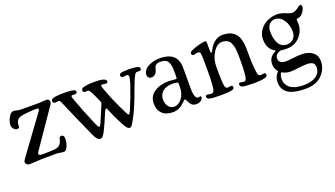

<svg xmlns="http://www.w3.org/2000/svg" viewBox="-57 -861 2563 1468"><g transform="rotate(-20 1224.0 -126.5)"><path d="M149.4 -2.4Q140.1 -2.4 109.1 0Q78.1 2.4 54.7 2.4Q43 2.4 33.4 -6.3Q23.9 -15.1 23.9 -23.9Q23.9 -34.2 39.6 -54.7L258.3 -354.5Q265.6 -364.7 265.6 -372.1Q265.6 -377.4 250.5 -377.4Q189 -377.4 130.9 -368.2Q113.8 -365.7 102.3 -358.6Q90.8 -351.6 85.4 -341.1Q80.1 -330.6 78.4 -321Q76.7 -311.5 76.7 -298.8Q76.7 -282.2 56.6 -282.2Q43 -282.2 31 -296.4Q19 -310.5 19 -328.1Q19 -356.9 37.4 -389.4Q55.7 -421.9 75.7 -421.9Q89.4 -421.9 104 -417.7Q118.7 -413.6 130.4 -413.6Q154.3 -413.6 215.6 -413.1Q276.9 -412.6 285.6 -412.6Q293.5 -412.6 311 -414.6Q328.6 -416.5 343.3 -416.5Q355 -416.5 361.3 -409.2Q367.7 -401.9 367.7 -391.6Q367.7 -382.8 361.8 -373L148.9 -63Q144 -55.2 144 -48.3Q144 -42.5 150.9 -38.8Q157.7 -35.2 167.5 -35.2Q279.8 -35.2 298.8 -43.9Q314 -50.8 324.5 -67.4Q335 -84 336.9 -100.1Q339.4 -118.7 357.9 -118.7Q367.7 -118.7 373 -110.6Q378.4 -102.5 378.4 -88.4Q378.4 -56.2 365.2 -26.4Q352.1 3.4 335.4 3.4Q321.8 3.4 304.7 0Q287.6 -3.4 275.9 -3.4Q257.3 -3.4 214.4 -2.9Q171.4 -2.4 149.4 -2.4Z M987.8 -310.1Q999.5 -346.7 999.5 -369.1Q999.5 -383.3 984.9 -383.3Q981.4 -383.3 970.7 -381.8Q960 -380.4 955.1 -380.4Q937 -380.4 937 -399.4Q937 -411.1 953.1 -415.8Q969.2 -420.4 1016.1 -420.4Q1052.7 -420.4 1073.2 -416Q1093.8 -411.6 1098.4 -406.7Q1103 -401.9 1103 -394Q1103 -388.2 1099.4 -383.8Q1095.7 -379.4 1089.8 -379.4Q1086.4 -379.4 1080.6 -379.9Q1074.7 -380.4 1068.8 -380.4Q1061.5 -380.4 1056.2 -376Q1050.8 -371.6 1040.3 -350.8Q1029.8 -330.1 1014.6 -289.6Q977.1 -186.5 952.9 -130.4Q928.7 -74.2 900.9 -27.3Q889.2 -7.3 883.8 -2.2Q878.4 2.9 869.1 2.9Q858.9 2.9 848.1 -9.5Q837.4 -22 820.8 -53.7Q783.2 -124.5 761.7 -180.2Q757.3 -191.4 755.4 -194.3Q753.4 -197.3 749 -197.3Q742.2 -197.3 733.9 -175.8Q698.7 -89.8 671.9 -37.6Q660.6 -15.6 651.4 -5.4Q642.1 4.9 630.9 4.9Q617.2 4.9 605.2 -8.3Q593.3 -21.5 579.1 -53.7Q512.2 -202.6 460.9 -321.8Q459 -327.1 455.6 -335Q452.1 -342.8 450.4 -346.7Q448.7 -350.6 446.3 -356.2Q443.8 -361.8 442.1 -364.7Q440.4 -367.7 438.2 -370.4Q436 -373 433.6 -374.3Q431.2 -375.5 428.7 -375.5Q424.8 -375.5 416.5 -374Q408.2 -372.6 401.9 -372.6Q393.6 -372.6 387.2 -377.9Q380.9 -383.3 380.9 -391.1Q380.9 -406.2 398.9 -411.6Q423.3 -419.9 483.9 -419.9Q552.7 -419.9 570.8 -411.1Q581.1 -406.2 581.1 -397Q581.1 -388.7 575.9 -385Q570.8 -381.3 564.9 -381.3Q563.5 -381.3 554.9 -381.8Q546.4 -382.3 544.4 -382.3Q533.2 -382.3 533.2 -372.6Q533.2 -366.7 541.5 -344.2Q576.2 -246.6 630.9 -119.6Q646 -84 652.8 -84Q662.1 -84 673.8 -113.3Q683.1 -134.8 698.2 -171.1Q713.4 -207.5 722.2 -228Q730.5 -247.6 730.5 -252.4Q730.5 -257.8 724.1 -272Q722.7 -274.9 711.7 -300.5Q700.7 -326.2 694.8 -336.9Q681.6 -361.3 676.3 -367.4Q670.9 -373.5 661.1 -373.5Q656.7 -373.5 650.4 -372.8Q644 -372.1 641.1 -372.1Q635.3 -372.1 630.6 -376.7Q626 -381.3 626 -387.7Q626 -404.3 642.1 -409.2Q673.3 -419.9 733.9 -419.9Q795.9 -419.9 815.9 -408.7Q827.1 -402.3 829.1 -396Q830.1 -393.1 830.1 -389.6Q830.1 -383.8 825.9 -380.4Q821.8 -377 814.9 -377Q811 -377 799.3 -378.7Q787.6 -380.4 783.2 -380.4Q774.4 -380.4 774.4 -373Q774.4 -364.7 784.2 -338.4Q817.4 -245.1 878.4 -121.6Q890.6 -95.2 897.9 -95.2Q904.8 -95.2 913.6 -115.7Q958 -220.7 987.8 -310.1Z M1127 -335.9Q1127 -348.6 1134.3 -361.8Q1147.9 -387.2 1185.1 -403.1Q1222.2 -418.9 1269 -418.9Q1334.5 -418.9 1372.3 -387.7Q1410.2 -356.4 1410.2 -287.1V-117.2Q1410.2 -77.1 1418.5 -56.4Q1426.8 -35.6 1441.9 -35.6Q1445.8 -35.6 1450 -37.4Q1454.1 -39.1 1456.1 -39.1Q1464.8 -39.1 1464.8 -29.3Q1464.8 -15.6 1449.5 -4.2Q1434.1 7.3 1413.1 7.3Q1389.6 7.3 1375.7 -4.4Q1361.8 -16.1 1353 -37.1Q1345.2 -56.6 1340.8 -56.6Q1333.5 -56.6 1314 -36.6Q1274.9 3.9 1222.2 3.9Q1165.5 3.9 1135.3 -26.4Q1105 -56.6 1105 -107.9Q1105 -166.5 1152.3 -198.7Q1199.7 -231 1270 -231Q1281.2 -231 1302.5 -228.5Q1323.7 -226.1 1327.1 -226.1Q1333.5 -226.1 1335.2 -230.2Q1336.9 -234.4 1336.9 -248.5V-288.1Q1336.9 -342.8 1321.3 -367.4Q1305.7 -392.1 1259.3 -392.1Q1226.6 -392.1 1214.8 -370.6Q1211.9 -365.2 1208.3 -350.6Q1204.6 -335.9 1200.2 -327.6Q1186.5 -301.8 1160.2 -301.8Q1144.5 -301.8 1135.7 -310.8Q1127 -319.8 1127 -335.9ZM1336.9 -163.1V-184.6Q1336.9 -193.8 1335.2 -195.6Q1333.5 -197.3 1323.2 -199.2Q1304.7 -202.1 1291 -202.1Q1238.8 -202.1 1210.4 -177.5Q1182.1 -152.8 1182.1 -112.8Q1182.1 -78.6 1199.5 -55.7Q1216.8 -32.7 1245.1 -32.7Q1280.8 -32.7 1308.8 -68.6Q1336.9 -104.5 1336.9 -163.1Z M1578.6 -200.7V-234.4Q1578.6 -324.7 1575.4 -342.5Q1572.3 -360.4 1555.7 -360.4Q1545.9 -360.4 1534.7 -356.9Q1523.4 -353.5 1519.5 -353.5Q1512.2 -353.5 1507.8 -358.4Q1503.4 -363.3 1503.4 -370.6Q1503.4 -379.4 1509.8 -384Q1516.1 -388.7 1535.6 -397Q1556.2 -405.8 1588.9 -413.8Q1621.6 -421.9 1634.3 -421.9Q1642.1 -421.9 1644.3 -417.5Q1646.5 -413.1 1646.5 -401.9V-342.3Q1646.5 -323.7 1652.3 -323.7Q1654.8 -323.7 1656.5 -324.7Q1658.2 -325.7 1659.7 -328.1Q1661.1 -330.6 1662.4 -332.8Q1663.6 -335 1665.3 -339.1Q1667 -343.3 1668.5 -345.7Q1686.5 -381.3 1715.1 -401.9Q1743.7 -422.4 1775.4 -422.4Q1818.8 -422.4 1844.5 -410.4Q1870.1 -398.4 1887.7 -374.5Q1900.9 -356.4 1907.5 -326.4Q1914.1 -296.4 1914.8 -274.7Q1915.5 -252.9 1915.5 -207Q1915.5 -160.2 1919.2 -112.3Q1922.9 -64.5 1928.7 -48.3Q1933.6 -33.7 1950.7 -33.7Q1957 -33.7 1964.6 -35.4Q1972.2 -37.1 1976.6 -37.1Q1981.9 -37.1 1986.3 -33.4Q1990.7 -29.8 1990.7 -23.9Q1990.7 -13.7 1983.9 -7.6Q1977.1 -1.5 1951.4 2.9Q1925.8 7.3 1878.4 7.3Q1813.5 7.3 1791 1.5Q1768.6 -4.4 1768.6 -19Q1768.6 -35.2 1781.2 -35.2Q1785.6 -35.2 1795.2 -32.2Q1804.7 -29.3 1808.6 -29.3Q1814.5 -29.3 1817.4 -29.8Q1820.3 -30.3 1823.7 -33.4Q1827.1 -36.6 1829.6 -43Q1841.3 -71.8 1841.3 -200.7Q1841.3 -225.1 1840.8 -241.2Q1840.3 -257.3 1838.6 -277.1Q1836.9 -296.9 1833.3 -309.8Q1829.6 -322.8 1823.5 -335.9Q1817.4 -349.1 1808.3 -356.4Q1799.3 -363.8 1786.4 -368.7Q1773.4 -373.5 1756.3 -373.5Q1714.4 -373.5 1682.6 -323Q1650.9 -272.5 1650.9 -207Q1650.9 -72.8 1658.7 -48.3Q1664.6 -29.8 1680.7 -29.8Q1687 -29.8 1694.6 -31.7Q1702.1 -33.7 1706.5 -33.7Q1711.9 -33.7 1716.3 -30Q1720.7 -26.4 1720.7 -20.5Q1720.7 -10.3 1713.9 -4.9Q1707 0.5 1681.9 3.9Q1656.7 7.3 1608.4 7.3Q1543.5 7.3 1521 1.5Q1498.5 -4.4 1498.5 -19Q1498.5 -33.2 1511.7 -33.2Q1516.1 -33.2 1527.3 -30.8Q1538.6 -28.3 1542.5 -28.3Q1560.1 -28.3 1566.4 -42.5Q1578.6 -68.4 1578.6 -200.7Z M2057.6 -283.2Q2057.6 -325.2 2081.8 -358.9Q2106 -392.6 2143.8 -410.2Q2181.6 -427.7 2223.6 -427.7Q2258.8 -427.7 2301.8 -407.7Q2322.3 -398.4 2341.8 -398.4Q2351.1 -398.4 2368.7 -406.7Q2378.9 -411.6 2388.4 -418.7Q2397.9 -425.8 2403.8 -430.2Q2409.7 -434.6 2413.6 -434.6Q2418.9 -434.6 2422.9 -429.9Q2426.8 -425.3 2426.8 -416Q2426.8 -399.9 2409.2 -374.8Q2391.6 -349.6 2373.5 -347.2Q2351.6 -344.2 2351.6 -338.4Q2351.6 -335.9 2352.5 -324.5Q2353.5 -313 2353.5 -305.7Q2353.5 -243.7 2311.5 -199.2Q2269.5 -154.8 2203.6 -154.8Q2189 -154.8 2174.3 -156.7Q2159.7 -158.7 2155.8 -158.7Q2149.4 -158.7 2132.8 -148.9Q2108.9 -134.3 2108.9 -111.3Q2108.9 -66.4 2167.5 -66.4Q2187.5 -66.4 2224.9 -71.3Q2262.2 -76.2 2293.5 -76.2Q2351.1 -76.2 2384.3 -49.8Q2417.5 -23.4 2417.5 21.5Q2417.5 88.4 2369.4 135.5Q2321.3 182.6 2235.8 182.6Q2191.9 182.6 2158.9 176.3Q2126 169.9 2105.7 159.2Q2085.4 148.4 2072.8 132.6Q2060.1 116.7 2055.2 99.4Q2050.3 82 2050.3 60.5Q2050.3 19.5 2079.6 -12.7Q2082.5 -15.6 2082.5 -17.1L2078.6 -22.5Q2058.6 -47.9 2058.6 -81.5Q2058.6 -136.2 2108.9 -162.6Q2119.6 -168 2119.6 -169.4Q2119.6 -170.9 2108.9 -177.7Q2057.6 -210 2057.6 -283.2ZM2219.7 -184.6Q2252.4 -184.6 2272.5 -207.3Q2292.5 -230 2292.5 -262.7Q2292.5 -317.9 2264.6 -358.2Q2236.8 -398.4 2195.8 -398.4Q2165 -398.4 2147.5 -376.5Q2129.9 -354.5 2129.9 -318.8Q2129.9 -259.3 2152.1 -221.9Q2174.3 -184.6 2219.7 -184.6ZM2087.9 49.3Q2087.9 96.2 2124.3 123.8Q2160.6 151.4 2235.8 151.4Q2297.4 151.4 2334 125.5Q2370.6 99.6 2370.6 56.2Q2370.6 29.3 2354.7 18.8Q2338.9 8.3 2307.6 8.3Q2279.8 8.3 2237.3 13.9Q2194.8 19.5 2172.9 19.5Q2140.6 19.5 2110.8 3.9Q2105.5 1 2102.5 1Q2100.1 1 2097.7 6.3Q2087.9 26.9 2087.9 49.3Z"/></g></svg>

Font: Cooper*
Style: Regular
Weight: 400
Designer: Owen Earl
Foundry: indestructible type*
Version: Version 0.001